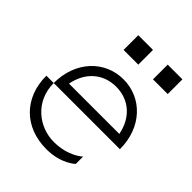

<svg xmlns="http://www.w3.org/2000/svg" viewBox="-199 -811 923 923"><g transform="rotate(45 262.5 -350.0)"><path d="M75 -250H25C25 -100 125 0 275 0C375 0 425 -50 425 -50V-100C425 -100 375 -50 275 -50C175 -50 75 -125 75 -250ZM75 -250H525C525 -400 425 -500 300 -500C175 -500 75 -400 75 -250ZM129 -300C147 -395 214 -450 300 -450C386 -450 453 -395 471 -300ZM200 -600H300V-700H200ZM400 -600H500V-700H400Z"/></g></svg>

Font: LS-VG5000 Light Shifted
Style: Regular
Weight: 400
Designer: Justin Bihan, 2021
Foundry: Justin Bihan, 2021
Version: Version 1.000;Glyphs 3.1.2 (3151)